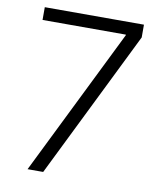

<svg xmlns="http://www.w3.org/2000/svg" viewBox="-82 -794 721 860"><g transform="rotate(10 278.5 -364.0)"><path d="M102 0H173L503 -670V-728H52V-670H431V-667Z"/></g></svg>

Font: Wafeq Light
Style: Regular
Weight: 300
Designer: Rasmus Andersson & Azza Alameddine
Foundry: Google & TypeTogether
Version: Version 3.000;January 28, 2025;FontCreator 15.0.0.3014 64-bi